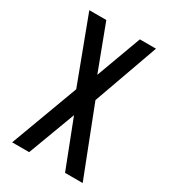

<svg xmlns="http://www.w3.org/2000/svg" viewBox="-158 -703 691 783"><g transform="rotate(30 187.5 -312.0)"><path d="M26 0 144 -318 29 -624H109L189 -412L267 -624H343L234 -319L358 0H275L189 -222L106 0Z"/></g></svg>

Font: Inconsolata Condensed SemiBold
Style: Regular
Weight: 600
Width: 3
Monospace: yes
Designer: Raph Levien, Cyreal, Brenton Simpson
Foundry: Raph Levien, Cyreal, Google
Version: Version 3.100; ttfautohint (v1.8.4.7-5d5b)